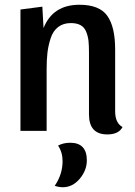

<svg xmlns="http://www.w3.org/2000/svg" viewBox="-20 -550 568 807"><path d="M66 -510 158 -522 163 -432Q202 -530 314 -530Q398 -530 431 -483.5Q464 -437 464 -342V-82Q464 -33 495 -16Q479 15 431 15Q354 15 354 -69V-328Q354 -359 352 -378Q350 -397 342.5 -416Q335 -435 319 -444Q303 -453 278 -453Q246 -453 224.5 -436.5Q203 -420 193 -389.5Q183 -359 179.5 -329Q176 -299 176 -260V0H66ZM275 50Q345 50 345 124Q345 166 315 201.5Q285 237 244 237Q228 237 210 231Q243 183 243 127Q243 90 224 62Q246 50 275 50Z"/></svg>

Font: Sansita
Style: Regular
Weight: 400
Designer: Pablo Cosgaya
Foundry: Omnibus-Type
Version: Version 1.006;hotconv 1.0.109;makeotfexe 2.5.65596